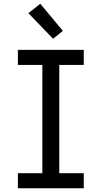

<svg xmlns="http://www.w3.org/2000/svg" viewBox="-20 -1000 540 1020"><path d="M75 0V-80H205V-655H75V-735H425V-655H295V-80H425V0ZM262 -794 131 -930 194 -980 314 -836Z"/></svg>

Font: Iosevka Curly Slab Medium
Style: Regular
Weight: 500
Monospace: yes
Designer: Belleve Invis
Foundry: Belleve Invis
Version: Version 22.1.2; ttfautohint (v1.8.4)